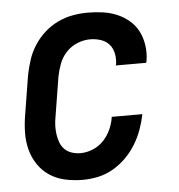

<svg xmlns="http://www.w3.org/2000/svg" viewBox="-45 -580 589 631"><g transform="rotate(-5 250.0 -265.0)"><path d="M203 8Q174 8 146 2Q118 -4 95 -19Q72 -34 56.5 -57Q41 -80 34 -107Q27 -134 27.5 -163Q28 -192 33 -221L54 -351Q59 -376 67 -400.5Q75 -425 89.5 -447.5Q104 -470 124 -488Q144 -506 168 -517.5Q192 -529 217 -533.5Q242 -538 267 -538Q292 -538 317 -534.5Q342 -531 364 -521.5Q386 -512 404 -496.5Q422 -481 432.5 -460Q443 -439 446.5 -414Q450 -389 446 -364Q445 -362 445 -360.5Q445 -359 444 -357H344Q344 -358 344 -358.5Q344 -359 345 -360Q348 -378 344.5 -396Q341 -414 330 -426.5Q319 -439 302 -444.5Q285 -450 267 -450Q246 -450 225 -441.5Q204 -433 188.5 -416.5Q173 -400 165 -379Q157 -358 153 -337L132 -207Q129 -192 128.5 -177.5Q128 -163 130 -148.5Q132 -134 137 -121Q142 -108 151.5 -98.5Q161 -89 175 -84.5Q189 -80 203 -80Q224 -80 244.5 -88.5Q265 -97 280 -113Q295 -129 304 -149Q313 -169 316 -190H417Q412 -165 403 -140Q394 -115 380 -92Q366 -69 346.5 -49.5Q327 -30 303.5 -16.5Q280 -3 254.5 2.5Q229 8 203 8Z"/></g></svg>

Font: Iosevka Curly Semibold Oblique
Style: Regular
Weight: 600
Italic angle: -9°
Monospace: yes
Designer: Belleve Invis
Foundry: Belleve Invis
Version: Version 11.1.0; ttfautohint (v1.8.3)